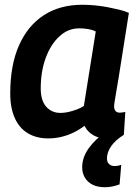

<svg xmlns="http://www.w3.org/2000/svg" viewBox="-20 -571 580 806"><path d="M426 10Q405 10 388 4Q371 -2 357 -14Q343 -26 335 -43Q314 -27 289.5 -15Q265 -3 238 3.5Q211 10 182 10Q134 10 98 -11Q62 -32 42.5 -74.5Q23 -117 23 -179Q23 -298 60 -381Q97 -464 164.5 -507.5Q232 -551 325 -551Q351 -551 378 -548.5Q405 -546 431 -541Q457 -536 480 -530.5Q503 -525 521 -517Q506 -422 495.5 -355.5Q485 -289 478 -245Q471 -201 466.5 -176.5Q462 -152 460.5 -140Q459 -128 459 -126Q459 -112 465 -105Q471 -98 483 -98Q488 -98 494 -99Q500 -100 506 -101L500 -6Q487 1 467 5.5Q447 10 426 10ZM332 -126 382 -439Q368 -446 350 -449Q332 -452 312 -452Q266 -452 229.5 -418.5Q193 -385 172 -328Q151 -271 151 -200Q151 -149 174 -123Q197 -97 234 -97Q251 -97 268 -101Q285 -105 302.5 -111.5Q320 -118 332 -126ZM426 -19 500 -5Q464 17 446.5 43Q429 69 429 94Q429 109 437.5 117.5Q446 126 462 126Q470 126 476.5 124.5Q483 123 489 121L482 203Q469 208 453 211.5Q437 215 421 215Q390 215 369 204.5Q348 194 336.5 175Q325 156 325 131Q325 90 352 52Q379 14 426 -19Z"/></svg>

Font: Georama ExtraCondensed Thin SemiBold
Style: Italic
Weight: 600
Italic angle: -9°
Version: Version 1.001